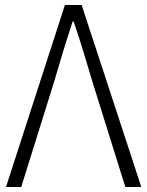

<svg xmlns="http://www.w3.org/2000/svg" viewBox="-20 -749 590 769"><path d="M4 0H65L196 -419C222 -508 242 -575 271 -663H275C305 -575 324 -508 351 -419L482 0H546L307 -729H240Z"/></svg>

Font: Noto Sans JP Light
Style: Regular
Weight: 300
Designer: Ryoko NISHIZUKA (kana & ideographs); Paul D. Hunt (Latin, Greek & Cyrillic); Wenlong ZHANG (bopomofo); Sandoll Communica
Foundry: Adobe Systems Incorporated
Version: Version 1.004;PS 1.004;hotconv 1.0.82;makeotf.lib2.5.63406